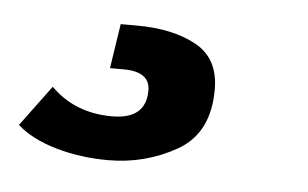

<svg xmlns="http://www.w3.org/2000/svg" viewBox="-43 -4 406 253"><g transform="rotate(5 160.0 122.0)"><path d="M107 154Q152 154 152 116Q152 91 117 91H99L108 32H129Q177 32 208 49Q239 66 239 107Q239 165 197.5 188.5Q156 212 107 212Q70 212 37.5 202.5Q5 193 -14 176L26 122Q58 154 107 154Z"/></g></svg>

Font: Chivo Black Italic
Style: Regular
Weight: 900
Italic angle: -8.05°
Designer: Hector Gatti
Foundry: Omnibus-Type
Version: Version 1.007